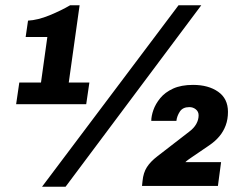

<svg xmlns="http://www.w3.org/2000/svg" viewBox="-20 -706 929 726"><path d="M41 -312 53 -394H135L159 -566H77L86 -628Q123 -630 167 -648Q211 -666 245 -686H281L240 -394H318L306 -312ZM139 0 655 -686H741L228 0ZM517 -3 519 -22Q522 -53 535.5 -74Q549 -95 575 -115L694 -207Q713 -221 722 -237Q731 -253 731 -270Q731 -284 720.5 -292.5Q710 -301 696 -301Q671 -301 660 -284Q649 -267 647 -249H552Q552 -267 560 -290Q568 -313 586 -335Q604 -357 634.5 -371Q665 -385 710 -385Q768 -385 805 -359Q842 -333 842 -283Q842 -255 833.5 -232Q825 -209 809.5 -190.5Q794 -172 772 -157L706 -112Q700 -108 693 -103Q686 -98 681 -93H816L804 -3Z"/></svg>

Font: Chivo Medium Black
Style: Italic
Weight: 900
Italic angle: -8.05°
Version: Version 2.002